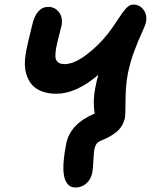

<svg xmlns="http://www.w3.org/2000/svg" viewBox="-20 -602 681 842"><path d="M311 220.2Q287.6 220.2 275.4 203.9Q263.2 187.5 259.8 163.1Q252.9 115.7 271 24.9Q289.6 -59.6 395 -104Q386.2 -159.2 397.9 -216.8Q402.8 -243.7 411.1 -273.9Q314.5 -190.9 227.1 -190.9Q192.9 -190.9 167 -200.2Q141.1 -209.5 126 -224.4Q110.8 -239.3 101.8 -259.8Q92.8 -280.3 90.3 -300.5Q87.9 -320.8 89.8 -342.8Q91.3 -361.3 96.7 -387.9Q102.1 -414.6 110.4 -447.5Q118.7 -480.5 121.1 -492.2Q139.6 -571.8 191.9 -571.8Q220.7 -571.8 238.5 -548.8Q256.3 -525.9 250 -490.2Q248 -480.5 238.8 -445.3Q229.5 -410.2 226.1 -391.1Q222.7 -370.6 222.9 -355Q223.1 -339.4 233.2 -330.1Q243.2 -320.8 263.2 -320.8Q304.2 -320.8 358.2 -361.3Q412.1 -401.9 453.1 -454.1Q470.2 -475.6 494.1 -512.5Q518.1 -549.3 533.2 -565.7Q548.3 -582 564 -582Q592.3 -582 609.4 -559.3Q626.5 -536.6 620.1 -504.9Q617.7 -491.7 603 -460.4Q588.4 -429.2 570.1 -381.3Q551.8 -333.5 541 -280.8Q530.8 -228.5 530.5 -164.1Q530.3 -99.6 527.8 -85Q523.4 -64.9 512.9 -48.3Q502.4 -31.7 486.6 -20Q470.7 -8.3 458.5 -1.7Q446.3 4.9 429.2 12.2Q411.1 19 404.3 27.6Q397.5 36.1 394 51.8Q391.6 64.9 389.6 101.8Q387.7 138.7 384.8 154.8Q378.4 185.1 358.4 202.6Q338.4 220.2 311 220.2Z"/></svg>

Font: Shantell Sans Irregular Bouncy
Style: Italic
Weight: 600
Italic angle: -11.31°
Designer: Stephen Nixon, Anya Danilova, Shantell Martin
Foundry: Arrow Type
Version: Version 1.006;[9816181b4]